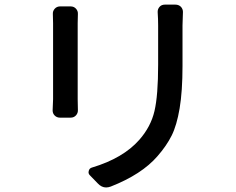

<svg xmlns="http://www.w3.org/2000/svg" viewBox="-20 -786 1040 846"><path d="M212.9 -723.6Q211.9 -737.3 221.2 -747.6Q230.5 -757.8 245.1 -757.8H291Q305.7 -757.8 314.9 -747.6Q324.2 -737.3 323.2 -723.6Q322.3 -703.1 322.3 -683.6V-348.6Q322.3 -329.1 323.2 -302.7Q324.2 -288.1 314.9 -277.8Q305.7 -267.6 291 -267.6H244.1Q229.5 -267.6 219.7 -278.3Q211.9 -287.1 211.9 -299.8L213.9 -348.6V-683.6Q213.9 -698.2 212.9 -723.6ZM674.8 -731.4Q673.8 -745.1 682.6 -755.4Q691.4 -765.6 706.1 -765.6H752.9Q767.6 -765.6 777.3 -755.9Q786.1 -746.1 786.1 -733.4L784.2 -673.8V-496.1Q784.2 -383.8 771.5 -308.6Q758.8 -233.4 736.3 -188.5Q713.9 -143.6 673.8 -97.7Q604.5 -17.6 467.8 36.1Q457 40 447.3 40Q427.7 40 411.1 22.5L376 -13.7Q370.1 -19.5 370.1 -27.3Q370.1 -30.3 371.1 -33.2Q374 -44.9 385.7 -47.9Q522.5 -88.9 593.8 -169.9Q644.5 -227.5 660.6 -296.4Q676.8 -365.2 676.8 -502V-673.8Q676.8 -702.1 674.8 -731.4Z"/></svg>

Font: Gen Jyuu Gothic L Monospace Medium
Style: Regular
Weight: 500
Designer: [Source Han Sans]
Ryoko NISHIZUKA  (kana & ideographs); Paul D. Hunt (Latin, Greek & Cyrillic); Wenlong ZHANG  (bopomofo
Version: Version 1.002.20150607